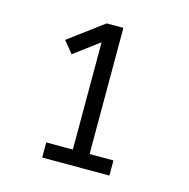

<svg xmlns="http://www.w3.org/2000/svg" viewBox="-83 -918 665 676"><g transform="rotate(15 250.0 -580.5)"><path d="M128 -323V-378H225V-769L134 -701L99 -744L225 -838H286V-378H373V-323Z"/></g></svg>

Font: Iosevka SS18 Light
Style: Regular
Weight: 300
Monospace: yes
Designer: Belleve Invis
Foundry: Belleve Invis
Version: Version 25.1.1; ttfautohint (v1.8.4)